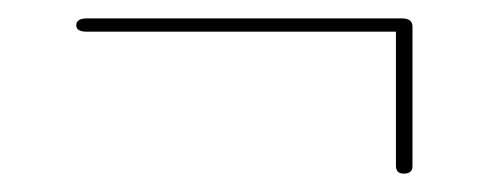

<svg xmlns="http://www.w3.org/2000/svg" viewBox="-20 -437 543 209"><path d="M63 -409.5Q63 -417 75 -417H417.5Q429 -417 429 -408V-256Q429 -248 419.5 -248Q411 -248 411 -256.5V-402.5H74.5Q63 -402.5 63 -409.5Z"/></svg>

Font: Fraunces 72pt S000 Thin
Style: Regular
Weight: 100
Version: Version 1.000; ttfautohint (v1.8.3)